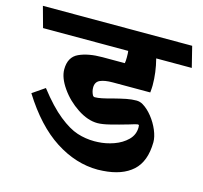

<svg xmlns="http://www.w3.org/2000/svg" viewBox="-118 -683 873 825"><g transform="rotate(15 318.5 -270.5)"><path d="M-25.4 -579.6H638.7L661.6 -487.3H503.4Q518.6 -428.7 518.6 -371.6Q518.6 -360.8 516.6 -339.4H350.1Q313.5 -339.4 293.7 -330.3Q273.9 -321.3 273.9 -296.4Q273.9 -279.8 281.7 -264.2Q285.2 -257.8 291.5 -257.8Q304.7 -257.8 322.5 -261.5Q340.3 -265.1 366.7 -272.5Q400.9 -281.2 424.3 -285.9Q447.8 -290.5 468.8 -290.5Q484.4 -290.5 498 -282.2Q520 -269 540.3 -243.7Q560.5 -218.3 572.8 -189Q585 -159.7 585 -136.2Q584 -50.3 537.8 -8.5Q491.7 33.2 406.7 38.6Q392.1 39.6 384.3 39.6Q286.6 39.6 194.3 -19.8Q102.1 -79.1 23.9 -204.1L78.6 -241.7Q132.8 -171.9 178.7 -135.3Q224.6 -98.6 261.7 -86.7Q298.8 -74.7 338.4 -74.7L354.5 -75.2Q389.2 -76.7 424.3 -89.1Q459.5 -101.6 483.2 -125Q506.8 -148.4 506.8 -181.6Q506.8 -186.5 505.9 -191.4Q503.4 -192.9 500 -192.9Q495.1 -192.9 464.4 -183.1Q420.9 -170.4 386.5 -161.9Q352.1 -153.3 331.1 -153.3Q288.1 -153.3 241.7 -183.8Q195.3 -214.4 164.6 -258.5Q133.8 -302.7 133.8 -339.8Q133.8 -394.5 174.8 -413.6Q215.8 -432.6 278.8 -432.6H378.4Q380.4 -441.9 380.4 -458.5Q380.4 -479 378.9 -487.3H0Z"/></g></svg>

Font: Vesper Libre Heavy
Style: Regular
Weight: 900
Designer: Robert Keller & Kimya Gandhi
Foundry: Mota Italic
Version: Version 1.058